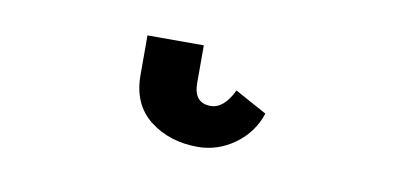

<svg xmlns="http://www.w3.org/2000/svg" viewBox="-32 -38 620 295"><g transform="rotate(10 277.5 109.5)"><path d="M179.7 32.2H267.6V90.8Q267.6 122.1 293.9 122.1Q314.5 122.1 329.1 91.8L378.9 119.1Q369.1 149.4 342.8 168.5Q316.4 187.5 285.2 187.5Q241.2 187.5 210.4 163.6Q179.7 139.6 179.7 93.8Z"/></g></svg>

Font: Gothic A1
Style: Bold
Weight: 700
Version: Version 2.50